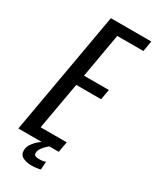

<svg xmlns="http://www.w3.org/2000/svg" viewBox="-232 -734 748 914"><g transform="rotate(30 141.5 -277.0)"><path d="M-29 0 90 -675H312L302 -617H158.5L116 -374H252.5L242.5 -317.5H106L60 -58H203.5L193 0ZM110.5 121.5Q86.5 121.5 66 111.8Q45.5 102 45.5 77Q45.5 57.5 57.8 40.2Q70 23 83.2 12Q96.5 1 100 0H141.5Q139 1.5 129 10.8Q119 20 109.8 33Q100.5 46 100.5 58Q100.5 70 108 73.5Q115.5 77 127.5 77Q153 77 164.5 71L161.5 115.5Q158 117 143 119.2Q128 121.5 110.5 121.5Z"/></g></svg>

Font: Anybody Condensed Regular
Style: Italic
Weight: 400
Width: 3
Italic angle: -10°
Designer: Tyler Finck
Foundry: Etcetera Type Company
Version: Version 1.010; ttfautohint (v1.8.3) -l 8 -r 50 -G 200 -x 14 